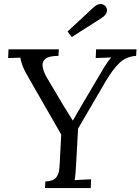

<svg xmlns="http://www.w3.org/2000/svg" viewBox="-20 -949 709 969"><path d="M207 0 209 -33Q247 -35 261.5 -51Q276 -67 279 -94.5Q282 -122 283 -156L289 -270L131 -545Q107 -585 96 -612Q85 -639 83 -658Q67 -657 52 -657Q37 -657 21 -656L23 -700H277L275 -667Q229 -667 210.5 -653Q192 -639 195 -614.5Q198 -590 216 -558Q233 -530 255.5 -491.5Q278 -453 298 -420Q306 -407 314 -394Q322 -381 330.5 -367.5Q339 -354 347 -341H348Q362 -365 374.5 -387Q387 -409 399 -429Q422 -469 444.5 -506Q467 -543 490 -583Q496 -593 504 -606.5Q512 -620 522 -634.5Q532 -649 542 -659Q523 -658 503 -657.5Q483 -657 463 -656L465 -700H669L667 -667Q618 -664 584.5 -633Q551 -602 513 -538L374 -300L364 -119Q363 -92 361 -72.5Q359 -53 357 -40Q371 -41 385 -41.5Q399 -42 412.5 -43Q426 -44 440 -44L438 0ZM342 -762 321 -790 448 -908Q467 -926 480.5 -928Q494 -930 502.5 -925Q511 -920 513 -917Q517 -913 519.5 -903.5Q522 -894 516 -881.5Q510 -869 488 -855Z"/></svg>

Font: Lora Italic
Style: Italic
Weight: 400
Italic angle: -3°
Designer: Olga Karpushina, Alexei Vanyashin (Cyrillic)
Foundry: Cyreal
Version: Version 2.210; ttfautohint (v1.8.1.43-b0c9)